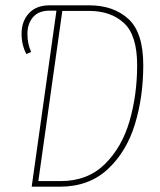

<svg xmlns="http://www.w3.org/2000/svg" viewBox="-20 -701 602 721"><path d="M518 -456Q518 -337 486.5 -234Q455 -131 384.5 -65.5Q314 0 205 0H99L192 -661H166Q125 -661 104 -636.5Q83 -612 83 -574Q83 -536 97 -506L79 -498Q61 -532 61 -574Q61 -621 88.5 -651Q116 -681 166 -681H315Q406 -681 462 -630Q518 -579 518 -456ZM495 -456Q495 -569 445.5 -614.5Q396 -660 315 -660H214L124 -21H208Q309 -21 373.5 -84.5Q438 -148 466.5 -246.5Q495 -345 495 -456Z"/></svg>

Font: Fira Sans Extra Condensed Thin
Style: Italic
Weight: 250
Width: 3
Italic angle: -8°
Designer: Carrois Corporate & Edenspiekermann AG
Foundry: Carrois Corporate GbR & Edenspiekermann AG
Version: Version 4.203